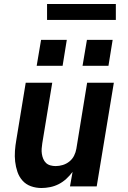

<svg xmlns="http://www.w3.org/2000/svg" viewBox="-20 -935 640 963"><path d="M188 8Q160 8 135 -1Q110 -10 93 -29Q76 -48 67.5 -73Q59 -98 56 -124.5Q53 -151 55 -178.5Q57 -206 62 -234L109 -520H242L192 -216Q190 -203 189 -189.5Q188 -176 190 -163Q192 -150 197 -138Q202 -126 211 -117.5Q220 -109 233 -105.5Q246 -102 259 -102Q277 -102 295 -107.5Q313 -113 328 -125Q343 -137 351.5 -154Q360 -171 363 -189L417 -520H551L465 0H331L344 -73Q330 -54 312.5 -38Q295 -22 274.5 -11.5Q254 -1 231.5 3.5Q209 8 188 8ZM394 -605 416 -735H545L524 -605ZM164 -605 186 -735H315L294 -605ZM561 -835H216V-915H561Z"/></svg>

Font: Iosevka SS04 XBd Ex Obl
Style: Regular
Weight: 800
Width: 7
Italic angle: -9°
Monospace: yes
Designer: Belleve Invis
Foundry: Belleve Invis
Version: Version 19.0.0; ttfautohint (v1.8.4)